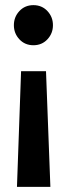

<svg xmlns="http://www.w3.org/2000/svg" viewBox="-20 -521 260 747"><path d="M186 -423Q186 -391 164.5 -368Q143 -345 110 -345Q77 -345 55.5 -368Q34 -391 34 -423Q34 -455 55.5 -478Q77 -501 110 -501Q143 -501 164.5 -478Q186 -455 186 -423ZM159 -244 176 206H46L62 -244Z"/></svg>

Font: Fira Sans Extra Condensed Medium
Style: Regular
Weight: 500
Width: 1
Designer: Carrois Corporate & Edenspiekermann AG
Foundry: Carrois Corporate GbR & Edenspiekermann AG
Version: Version 4.203